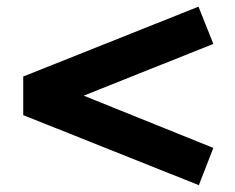

<svg xmlns="http://www.w3.org/2000/svg" viewBox="-20 -600 688 562"><path d="M562 -58 48 -263V-376L561 -580.5L604.5 -471.5L225 -320L604.5 -167Z"/></svg>

Font: Geologica Thin Roman
Style: Bold
Weight: 700
Version: Version 1.010;gftools[0.9.28]